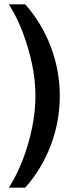

<svg xmlns="http://www.w3.org/2000/svg" viewBox="-20 -706 343 883"><path d="M21 157Q57 100 84.5 29Q112 -42 127.5 -118Q143 -194 143 -265Q143 -338 127 -413Q111 -488 84 -558.5Q57 -629 21 -686H96Q173 -599 214 -490Q255 -381 255 -265Q255 -148 214 -39Q173 70 96 157Z"/></svg>

Font: Chivo SemiBold
Style: Regular
Weight: 600
Designer: Hector Gatti
Foundry: Omnibus-Type
Version: Version 2.002